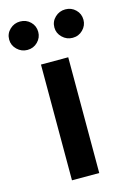

<svg xmlns="http://www.w3.org/2000/svg" viewBox="-161 -817 584 874"><g transform="rotate(-15 131.0 -380.0)"><path d="M66.1 0V-545.5H194.6V0ZM24.5 -625.7Q-3.6 -625.7 -24 -645.6Q-44.4 -665.5 -44.4 -692.5Q-44.4 -720.9 -24 -740.2Q-3.6 -759.6 24.5 -759.6Q53.3 -759.6 73 -740.2Q92.7 -720.9 92.7 -692.5Q92.7 -665.5 73 -645.6Q53.3 -625.7 24.5 -625.7ZM237.6 -625.7Q209.5 -625.7 189.1 -645.6Q168.7 -665.5 168.7 -692.5Q168.7 -720.9 189.1 -740.2Q209.5 -759.6 237.6 -759.6Q266.3 -759.6 286 -740.2Q305.8 -720.9 305.8 -692.5Q305.8 -665.5 286 -645.6Q266.3 -625.7 237.6 -625.7Z"/></g></svg>

Font: Inter Zeller Semi Bold
Style: Regular
Weight: 600
Designer: Rasmus Andersson; Joe Bland
Foundry: zeller
Version: Version 3.015;git-dec3a8cb1